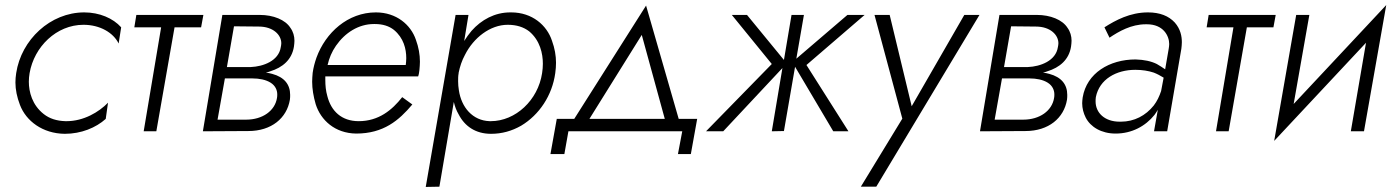

<svg xmlns="http://www.w3.org/2000/svg" viewBox="-20 -519 5517 759"><path d="M97 -230C115 -334 203 -421 310 -421C375 -421 428 -390 449 -347L459 -411C427 -447 373 -470 313 -470C179 -470 64 -362 44 -230C42 -217 41 -205 41 -193C41 -165 47 -135 59 -104C83 -41 148 9 236 10C301 10 359 -14 398 -49L407 -113C371 -76 311 -40 243 -40C242 -40 240 -40 239 -40C204 -41 176 -50 153 -68C107 -104 94 -156 94 -196C94 -207 95 -218 97 -230Z M519 -460 511 -411H617L548 0H598L670 -411H775L784 -460Z M859 -460 782 0 962 -1C1053 -1 1114 -52 1126 -125C1127 -132 1127 -138 1127 -144C1127 -185 1104 -214 1056 -227C1048 -229 1040 -231 1031 -232C1037 -233 1043 -235 1048 -237C1097 -252 1134 -283 1142 -335C1143 -343 1144 -351 1144 -358C1144 -376 1139 -394 1128 -409C1108 -441 1060 -460 1007 -460ZM877 -254 905 -415 1003 -414C1060 -414 1092 -381 1092 -348C1092 -343 1091 -338 1090 -333C1082 -278 1020 -256 972 -254ZM840 -46 869 -209H978C1005 -209 1031 -204 1050 -192C1069 -180 1076 -162 1076 -146C1076 -141 1076 -137 1075 -132C1067 -81 1018 -46 953 -46Z M1570 -135C1530 -84 1477 -40 1398 -40C1330 -40 1289 -80 1274 -139C1268 -160 1266 -181 1266 -203C1266 -208 1266 -212 1266 -217H1633C1636 -225 1637 -234 1638 -242C1639 -253 1640 -265 1640 -275C1640 -303 1635 -332 1624 -362C1604 -421 1547 -470 1466 -470C1355 -470 1267 -390 1231 -291C1224 -271 1219 -252 1216 -231C1215 -219 1214 -207 1214 -196C1214 -168 1219 -138 1228 -107C1248 -44 1304 8 1388 9C1496 9 1557 -43 1610 -106ZM1275 -262C1281 -289 1292 -315 1308 -338C1344 -390 1398 -424 1458 -424C1459 -424 1461 -424 1462 -424C1493 -424 1518 -416 1537 -401C1576 -369 1586 -325 1586 -289C1586 -280 1585 -271 1584 -262Z M1717 219 1774 -116C1778 -99 1784 -82 1793 -67C1817 -20 1860 10 1921 10C1964 10 2003 -1 2040 -22C2112 -65 2163 -142 2175 -230C2177 -244 2178 -258 2178 -271C2178 -299 2173 -328 2162 -358C2142 -419 2084 -470 2001 -470C2000 -470 1998 -470 1997 -470C1936 -470 1883 -441 1844 -397C1833 -384 1824 -371 1815 -357L1832 -460H1781L1663 220ZM2123 -230C2107 -123 2018 -40 1920 -40C1919 -40 1917 -40 1916 -40C1848 -42 1804 -95 1794 -162C1792 -174 1791 -186 1791 -198C1791 -208 1791 -219 1793 -229V-231C1798 -256 1806 -280 1818 -302C1852 -370 1918 -421 1987 -421C2022 -421 2050 -412 2072 -395C2115 -359 2126 -307 2126 -267C2126 -255 2125 -243 2123 -230Z M2677 0 2660 90H2711L2736 -49H2663L2534 -497L2250 -49H2181L2156 90H2211L2227 0ZM2517 -381 2608 -49H2310Z M3330 -460 3128 -287 3158 -460H3109L3079 -282L2933 -460H2873L3031 -266L2771 0H2839L3073 -250L3031 0L3079 -1L3123 -255L3274 0H3334L3168 -262L3398 -460Z M3852 -460H3792L3584 -99L3497 -460H3437L3547 -50L3383 219H3444Z M3931 -460 3854 0 4034 -1C4125 -1 4186 -52 4198 -125C4199 -132 4199 -138 4199 -144C4199 -185 4176 -214 4128 -227C4120 -229 4112 -231 4103 -232C4109 -233 4115 -235 4120 -237C4169 -252 4206 -283 4214 -335C4215 -343 4216 -351 4216 -358C4216 -376 4211 -394 4200 -409C4180 -441 4132 -460 4079 -460ZM3949 -254 3977 -415 4075 -414C4132 -414 4164 -381 4164 -348C4164 -343 4163 -338 4162 -333C4154 -278 4092 -256 4044 -254ZM3912 -46 3941 -209H4050C4077 -209 4103 -204 4122 -192C4141 -180 4148 -162 4148 -146C4148 -141 4148 -137 4147 -132C4139 -81 4090 -46 4025 -46Z M4366 -370C4403 -395 4452 -423 4509 -423C4511 -423 4512 -423 4514 -423C4579 -423 4602 -377 4602 -345C4602 -339 4601 -332 4600 -326L4586 -245C4576 -252 4565 -259 4553 -266C4531 -277 4503 -283 4469 -284C4366 -284 4276 -230 4260 -134C4259 -126 4258 -118 4258 -111C4258 -91 4263 -72 4272 -54C4291 -17 4334 9 4390 9C4454 9 4508 -20 4544 -65C4549 -72 4553 -78 4557 -85L4542 0H4594L4650 -326C4651 -335 4652 -343 4652 -352C4652 -375 4647 -404 4624 -430C4600 -456 4565 -470 4518 -470C4447 -470 4390 -439 4346 -411ZM4312 -135C4326 -206 4393 -243 4468 -243C4495 -243 4520 -239 4541 -232C4554 -227 4567 -220 4580 -212L4570 -159C4563 -138 4554 -119 4541 -102C4509 -62 4464 -38 4411 -38C4409 -38 4408 -38 4406 -38C4347 -38 4311 -73 4311 -118C4311 -123 4311 -129 4312 -135Z M4758 -460 4750 -411H4856L4787 0H4837L4909 -411H5014L5023 -460Z M5156 -460H5104L5017 38L5380 -350L5320 0H5372L5460 -499L5094 -108Z"/></svg>

Font: Jost Light
Style: Italic
Weight: 300
Italic angle: -5°
Version: Version 3.710